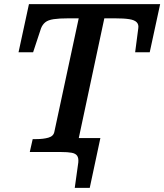

<svg xmlns="http://www.w3.org/2000/svg" viewBox="-20 -730 789 922"><path d="M273 0H234L252 -67H462L411 172H339L356 50Q358 29 350.5 18Q343 7 324 3.5Q305 0 273 0ZM241 -97 358 -642H309Q265 -642 238 -638Q211 -634 197.5 -623Q184 -612 177 -594L139 -479H69L119 -710H749L699 -479H629L644 -594Q647 -612 636.5 -623Q626 -634 600.5 -638Q575 -642 531 -642H481L344 0H123L137 -62H154Q188 -62 212.5 -69Q237 -76 241 -97Z"/></svg>

Font: Roboto Serif Medium
Style: Italic
Weight: 500
Italic angle: -10°
Designer: Greg Gazdowicz
Foundry: Commercial Type
Version: Version 1.008